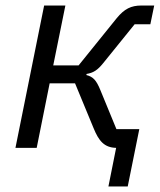

<svg xmlns="http://www.w3.org/2000/svg" viewBox="-20 -536 579 696"><path d="M373 140H443L485 -68H402L344 -209C329 -246 317 -258 293 -264L294 -268C318 -272 333 -281 354 -307L468 -448H525L539 -516H493C455 -516 431 -504 403 -470L265 -299H173L217 -516H140L36 0H113L160 -234H252L319 -72C338 -25 358 -1 401 0Z"/></svg>

Font: Braiins Sans
Style: Italic
Weight: 400
Italic angle: -11.31°
Designer: Mike Abbink, Paul van der Laan, Pieter van Rosmalen, Jiri Chlebus, Lubos Buracinsky
Foundry: Bold Monday, Sudetype
Version: Version 1.000;hotconv 1.0.109;makeotfexe 2.5.65596